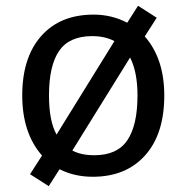

<svg xmlns="http://www.w3.org/2000/svg" viewBox="-20 -596 640 658"><path d="M184.1 -16.1 147 42 83 1 124 -63Q56.2 -140.1 56.2 -269Q56.2 -398.9 121.1 -472.4Q186 -545.9 300.8 -545.9Q363.3 -545.9 416 -518.1L453.1 -576.2L517.1 -535.2L476.1 -471.2Q543 -395 543 -269Q543 -136.7 477.3 -63.5Q411.6 9.8 297.9 9.8Q234.9 9.8 184.1 -16.1ZM173.8 -134.8 372.1 -455.1Q339.8 -472.2 295.9 -472.2Q217.3 -472.2 182.6 -421.6Q147.9 -371.1 147.9 -269Q147.9 -181.2 173.8 -134.8ZM425.8 -398.9 228 -80.1Q257.8 -64 303.2 -64Q381.8 -64 416.5 -115.5Q451.2 -167 451.2 -269Q451.2 -349.1 425.8 -398.9Z"/></svg>

Font: Apple Sans Adjectives
Style: Regular
Weight: 400
Monospace: yes
Foundry: Apple Sans Adjectives
Version: Version 0.01